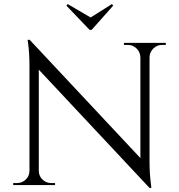

<svg xmlns="http://www.w3.org/2000/svg" viewBox="-20 -911 881 945"><path d="M431 -764H421L307 -883L313 -891L426 -825L531 -891L537 -883ZM778 -690Q753 -690 735 -672.5Q717 -655 716 -630V-114Q716 -56 723 -4L725 14H716L171 -568V-70Q171 -45 189 -27.5Q207 -10 232 -10H251V0H45V-10H64Q89 -10 107 -27.5Q125 -45 125 -71V-590Q125 -651 118 -699L116 -715H126L671 -133V-629Q670 -655 652 -672.5Q634 -690 609 -690H590V-700H796V-690Z"/></svg>

Font: Cinzel Decorative
Style: Regular
Weight: 400
Designer: Natanael Gama
Version: Version 1.002;PS 001.002;hotconv 1.0.56;makeotf.lib2.0.21325